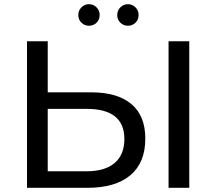

<svg xmlns="http://www.w3.org/2000/svg" viewBox="-20 -897 1033 917"><path d="M674 -235Q674 -120 602.5 -60Q531 0 398 0H109V-700H208V-456H416Q541 -456 607.5 -400Q674 -344 674 -235ZM574 -233Q574 -377 394 -377H208V-79H394Q481 -79 527.5 -118.5Q574 -158 574 -233ZM785 -700H884V0H785ZM354 -825Q354 -847 369 -862Q384 -877 405 -877Q426 -877 441 -862Q456 -847 456 -825Q456 -803 441 -788.5Q426 -774 405 -774Q384 -774 369 -788.5Q354 -803 354 -825ZM540 -825Q540 -847 555 -862Q570 -877 591 -877Q612 -877 627 -862Q642 -847 642 -825Q642 -803 627 -788.5Q612 -774 591 -774Q570 -774 555 -788.5Q540 -803 540 -825Z"/></svg>

Font: APTA Sans Medium
Style: Bold
Weight: 500
Version: Version 7.200